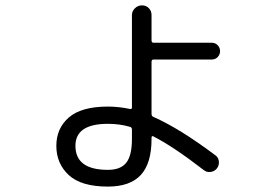

<svg xmlns="http://www.w3.org/2000/svg" viewBox="-20 -647 1040 717"><path d="M382.8 -184.6Q261.7 -184.6 261.7 -102.5Q261.7 -12.7 382.8 -12.7Q430.7 -12.7 451.7 -39.6Q472.7 -66.4 472.7 -127.9V-163.1Q472.7 -171.9 463.9 -173.8Q425.8 -184.6 382.8 -184.6ZM382.8 49.8Q283.2 49.8 236.8 6.8Q190.4 -36.1 190.4 -102.5Q190.4 -168 237.3 -208.5Q284.2 -249 382.8 -249Q422.9 -249 464.8 -240.2Q472.7 -238.3 472.7 -246.1V-590.8Q472.7 -605.5 483.9 -616.2Q495.1 -627 510.3 -627Q525.4 -627 535.6 -616.7Q545.9 -606.4 545.9 -590.8V-496.1Q545.9 -487.3 553.7 -487.3H771.5Q784.2 -487.3 793 -478Q801.8 -468.8 801.8 -456.1Q801.8 -443.4 793 -434.1Q784.2 -424.8 771.5 -424.8H553.7Q545.9 -424.8 545.9 -416V-221.7Q545.9 -212.9 553.7 -210Q651.4 -167 785.2 -66.4Q795.9 -58.6 797.4 -43.9Q798.8 -29.3 790 -18.1Q781.2 -6.8 766.6 -4.9Q752 -2.9 741.2 -11.7Q626 -100.6 552.7 -137.7Q550.8 -139.6 548.3 -138.2Q545.9 -136.7 545.9 -133.8V-127.9Q545.9 -37.1 505.9 6.3Q465.8 49.8 382.8 49.8Z"/></svg>

Font: Rounded Mgen+ 1mn regular
Style: Regular
Weight: 400
Designer: [Source Han Sans]
Ryoko NISHIZUKA  (kana & ideographs); Paul D. Hunt (Latin, Greek & Cyrillic); Wenlong ZHANG  (bopomofo
Version: Version 1.059.20150602